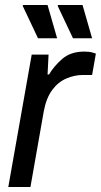

<svg xmlns="http://www.w3.org/2000/svg" viewBox="-20 -743 401 763"><path d="M13 0 106 -526H173L169 -447H175Q194 -480 227.5 -509Q261 -538 315 -538Q336 -538 348.5 -534Q361 -530 361 -530L346 -445H309Q276 -445 243.5 -431Q211 -417 187.5 -385.5Q164 -354 154 -301L101 0ZM270 -591 209 -720 211 -723H308L346 -591ZM131 -591 70 -720 72 -723H169L207 -591Z"/></svg>

Font: Archivo VF Beta
Style: Italic
Weight: 400
Italic angle: -10°
Designer: Hector Gatti
Foundry: Omnibus-Type
Version: Version 1.002